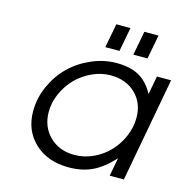

<svg xmlns="http://www.w3.org/2000/svg" viewBox="-111 -854 943 972"><g transform="rotate(15 360.5 -368.0)"><path d="M356 -623 379.9 -749H454.1L430.2 -623ZM502.9 -623 526.9 -749H601.1L577.1 -623ZM545.9 0 564 -96.2Q510.3 -37.6 456.8 -12.2Q403.3 13.2 334 13.2Q223.1 13.2 155 -50.5Q86.9 -114.3 86.9 -215.8Q86.9 -283.7 115.2 -347.4Q143.6 -411.1 190.7 -457.5Q237.8 -503.9 302 -532Q366.2 -560.1 434.1 -560.1Q505.4 -560.1 551.8 -533.9Q598.1 -507.8 628.9 -450.2L647 -546.9H721.2L620.1 0ZM164.1 -232.9Q164.1 -155.3 214.6 -105.2Q265.1 -55.2 345.2 -55.2Q396 -55.2 443.4 -77.1Q490.7 -99.1 525.1 -135.3Q559.6 -171.4 580.3 -219.5Q601.1 -267.6 601.1 -317.9Q601.1 -395 551 -443.6Q501 -492.2 419.9 -492.2Q370.6 -492.2 323.2 -470.2Q275.9 -448.2 241.2 -412.8Q206.5 -377.4 185.3 -329.8Q164.1 -282.2 164.1 -232.9Z"/></g></svg>

Font: Involve
Style: Italic
Weight: 400
Italic angle: -10.5°
Designer: Stefan Peev
Foundry: Context Ltd.
Version: Version 1.001